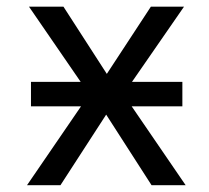

<svg xmlns="http://www.w3.org/2000/svg" viewBox="-20 -544 615 566"><path d="M71.3 -230.5V-302.7H217.8L65.4 -524.4H167L294.9 -326.2L424.8 -524.4H522.5L369.1 -302.7H517.6V-230.5H368.2L527.3 2H426.8L293 -206.1L158.2 2H59.6L218.8 -230.5Z"/></svg>

Font: Nasu
Style: Regular
Weight: 400
Designer: Ryoko NISHIZUKA (kana &amp; ideographs); Paul D. Hunt (Latin, Greek &amp; Cyrillic); Wenlong ZHANG (bopomofo); Sandoll C
Version: Version 2014.1215